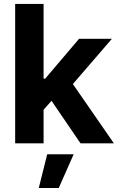

<svg xmlns="http://www.w3.org/2000/svg" viewBox="-20 -727 598 974"><path d="M187.6 -328H209.2L381.2 -530.3H547.8L318.4 -264.4H284.6L187.5 -154.8ZM56.9 -707H201.1V0H56.9ZM230.2 -232 326.4 -334.3 557.7 0H388.3ZM219.5 55.7H353.7L278.1 226.6H176.7Z"/></svg>

Font: Pretendard GOV Variable
Style: Regular
Weight: 400
Designer: Base glyphs from Inter by Rasmus Andersson; Hangul glyphs from Noto Sans CJK(Source Han Sans) by Jang Soo-young and Kang
Foundry: Kil Hyung-jin
Version: Version 1.307;Glyphs 3.2 (3192)